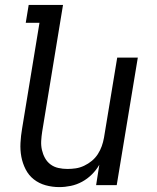

<svg xmlns="http://www.w3.org/2000/svg" viewBox="-20 -755 640 783"><path d="M222 8Q193 8 166 0.5Q139 -7 118 -23.5Q97 -40 84.5 -64.5Q72 -89 67 -116Q62 -143 63.5 -172Q65 -201 70 -230L141 -662H85L97 -735H237L152 -218Q149 -199 148 -180Q147 -161 151 -143.5Q155 -126 163.5 -110.5Q172 -95 186 -84.5Q200 -74 218 -70Q236 -66 255 -66Q272 -66 289 -68.5Q306 -71 323 -79Q340 -87 354.5 -99Q369 -111 379 -126.5Q389 -142 395 -159Q401 -176 404 -193L458 -520H542L456 0H372L385 -83Q373 -62 355 -44Q337 -26 315 -14Q293 -2 269 3Q245 8 222 8Z"/></svg>

Font: Iosevka Extended Oblique
Style: Regular
Weight: 400
Width: 7
Italic angle: -9°
Monospace: yes
Designer: Belleve Invis
Foundry: Belleve Invis
Version: Version 32.0.1; ttfautohint (v1.8.4)